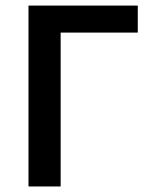

<svg xmlns="http://www.w3.org/2000/svg" viewBox="-20 -674 550 694"><path d="M83 0V-653.8H478V-556.2H199.2V0Z"/></svg>

Font: Toshiba Sans Medium
Style: Regular
Weight: 500
Designer: Paul D. Hunt
Foundry: Toshiba Corporation
Version: Version 2.020;PS 2.0;hotconv 1.0.86;makeotf.lib2.5.63406